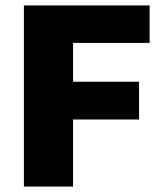

<svg xmlns="http://www.w3.org/2000/svg" viewBox="-20 -687 616 707"><path d="M68 0V-667H531V-529H249V-386H492V-247H249V0Z"/></svg>

Font: Maven Pro ExtraBold
Style: Regular
Weight: 800
Designer: Joe Prince
Foundry: Joe Prince
Version: Version 2.100